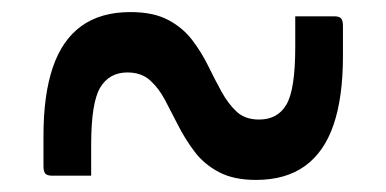

<svg xmlns="http://www.w3.org/2000/svg" viewBox="-20 -459 640 318"><path d="M404 -161Q453 -161 485 -184Q517 -207 532.5 -252.5Q548 -298 548 -366V-416Q548 -425 545 -428.5Q542 -432 533 -432Q518 -432 502 -432Q486 -432 469 -432V-420Q469 -409 469 -399.5Q469 -390 469 -381Q469 -311 454.5 -286Q440 -261 409 -261Q386 -261 372 -274Q358 -287 347 -307Q336 -327 325 -349.5Q314 -372 298.5 -392.5Q283 -413 258.5 -426Q234 -439 196 -439Q147 -439 115 -416Q83 -393 67.5 -347.5Q52 -302 52 -234V-184Q52 -175 55 -171.5Q58 -168 67 -168Q83 -168 99 -168Q115 -168 131 -168V-180Q131 -190 131 -200.5Q131 -211 131 -219Q131 -289 146 -314Q161 -339 191 -339Q214 -339 228.5 -326Q243 -313 253.5 -293Q264 -273 275.5 -250.5Q287 -228 302.5 -207.5Q318 -187 342.5 -174Q367 -161 404 -161Z"/></svg>

Font: RecMonoLinear Nerd Font Mono
Style: Regular
Weight: 400
Monospace: yes
Version: Version 1.085; ttfautohint (v1.8.4.7-5d5b);Nerd Fonts 3.2.1